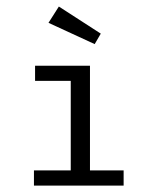

<svg xmlns="http://www.w3.org/2000/svg" viewBox="-20 -579 466 599"><path d="M260.7 -47.4H365.7V0H85.9V-47.4H200.7V-326.7H89.4V-374H260.7ZM131.3 -507.8 163.6 -558.6 294.4 -474.1 275.4 -441.4Z"/></svg>

Font: Amiri Typewriter
Style: Regular
Weight: 400
Monospace: yes
Designer: Khaled Hosny
Version: Version 1.1